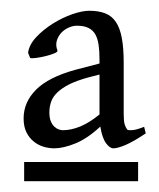

<svg xmlns="http://www.w3.org/2000/svg" viewBox="-20 -623 296 357"><path d="M165 -413.1V-484.4L144 -479Q122.6 -473.1 108.6 -466.1Q94.7 -459 86.4 -450.9Q78.1 -442.9 75 -433.6Q71.8 -424.3 71.8 -414.1Q71.8 -403.8 74.5 -397.5Q77.1 -391.1 81.1 -387.5Q85 -383.8 89.4 -382.3Q93.8 -380.9 97.2 -380.9Q112.3 -380.9 129.4 -387.9Q146.5 -395 165 -410.2ZM24.9 -286.1V-321.8H236.8V-286.1ZM251 -375Q228.5 -359.9 213.6 -353.5Q198.7 -347.2 190.9 -347.2Q184.1 -347.2 177 -356.9Q169.9 -366.7 166.5 -387.7Q143.1 -365.7 120.4 -356.4Q97.7 -347.2 81.1 -347.2Q71.3 -347.2 61.3 -350.1Q51.3 -353 43 -359.6Q34.7 -366.2 29.3 -376.7Q23.9 -387.2 23.9 -402.8Q23.9 -433.1 47.1 -456.3Q70.3 -479.5 120.1 -493.2L165 -504.9V-513.2Q165 -528.3 163.3 -539.8Q161.6 -551.3 157.2 -559.1Q152.8 -566.9 144.5 -571Q136.2 -575.2 123 -575.2Q115.7 -575.2 107.9 -571.8Q100.1 -568.4 94.2 -562.3Q88.4 -556.2 85.7 -547.6Q83 -539.1 86.9 -528.8Q87.4 -526.4 80.8 -523.7Q74.2 -521 65.4 -518.8Q56.6 -516.6 48.1 -515.4Q39.6 -514.2 36.1 -515.1L32.2 -524.9Q34.2 -540 47.6 -554.2Q61 -568.4 78.6 -579.3Q96.2 -590.3 114.7 -596.7Q133.3 -603 146 -603Q163.6 -603 175.8 -598.1Q188 -593.3 195.6 -582Q203.1 -570.8 206.5 -552.2Q210 -533.7 210 -506.8V-411.1Q210 -397.5 211.9 -391.4Q213.9 -385.3 216.8 -381.8Q219.2 -380.4 226.8 -381.1Q234.4 -381.8 248 -387.2L251 -375Z"/></svg>

Font: Gentium
Style: Regular
Weight: 400
Designer: J. Victor Gaultney
Version: Version 1.03; 2011; OFL 1.1 release